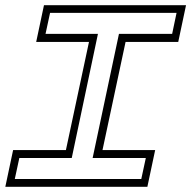

<svg xmlns="http://www.w3.org/2000/svg" viewBox="-30 -720 736 740"><path d="M-9.5 0 20.5 -141.5H224L313 -558.5H109.5L139.5 -700H687L657 -558.5H454L365 -141.5H568L538 0ZM27 -30H514.5L532 -111H327L428.5 -589.5H633.5L650.5 -670.5H163L145.5 -589.5H347.5L246.5 -111H44.5Z"/></svg>

Font: Tourney Expanded Light
Style: Italic
Weight: 300
Width: 7
Italic angle: -12°
Designer: Tyler Finck
Foundry: Etcetera Type Co
Version: Version 1.010; ttfautohint (v1.8.3)